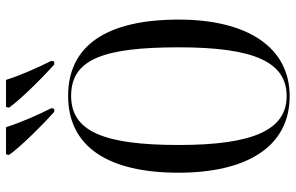

<svg xmlns="http://www.w3.org/2000/svg" viewBox="-192 -779 981 637"><g transform="rotate(-90 298.5 -460.5)"><path d="M246 -771H256L258 -781C236 -824 209 -886 195 -931H105L103 -921C127 -886 200 -812 246 -771ZM403 -771H413L415 -781C393 -824 366 -886 352 -931H262L260 -921C284 -886 357 -812 403 -771ZM298 10C460 10 552 -130 552 -358C552 -597 466 -725 299 -725C128 -725 44 -589 44 -359C44 -137 127 10 298 10ZM298 0C186 0 136 -111 136 -358C136 -611 183 -715 299 -715C419 -715 460 -611 460 -358C460 -107 411 0 298 0Z"/></g></svg>

Font: Noto Serif Display ExtraCondensed
Style: Regular
Weight: 400
Width: 2
Designer: Monotype Design Team
Foundry: Monotype Imaging Inc.
Version: Version 2.009